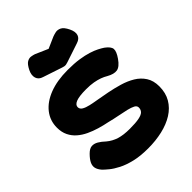

<svg xmlns="http://www.w3.org/2000/svg" viewBox="-259 -1071 1231 1231"><g transform="rotate(-45 356.5 -455.0)"><path d="M356 19Q286 19 234 6.5Q182 -6 145 -25Q108 -44 85 -63Q62 -82 50 -94Q30 -117 26 -137Q22 -157 32.5 -178Q43 -199 67 -223Q90 -246 111 -247.5Q132 -249 153.5 -236.5Q175 -224 197 -203Q228 -177 266.5 -165Q305 -153 362 -153Q415 -153 445 -159Q475 -165 487 -177.5Q499 -190 499 -209Q499 -225 482 -234Q465 -243 436 -250Q407 -257 370 -264Q333 -271 294 -281Q258 -288 221 -299Q184 -310 151 -325.5Q118 -341 92 -363.5Q66 -386 51 -417Q36 -448 36 -489Q36 -552 73.5 -600Q111 -648 180.5 -675Q250 -702 347 -702Q406 -702 449 -695.5Q492 -689 523.5 -679Q555 -669 576.5 -658Q598 -647 613 -637Q649 -611 651 -587.5Q653 -564 625 -524Q595 -481 566.5 -476.5Q538 -472 499 -494Q481 -505 459 -513Q437 -521 409 -526Q381 -531 341 -531Q310 -531 287 -528Q264 -525 250.5 -519.5Q237 -514 230 -506Q223 -498 223 -488Q223 -470 240.5 -459.5Q258 -449 287 -442.5Q316 -436 353 -430Q390 -424 429 -416Q475 -407 521 -393.5Q567 -380 604.5 -357.5Q642 -335 665 -299.5Q688 -264 688 -212Q688 -153 662.5 -109.5Q637 -66 591.5 -37.5Q546 -9 485.5 5Q425 19 356 19ZM356 -884 433 -918Q446 -923 464 -927Q482 -931 502 -921.5Q522 -912 540 -875Q557 -840 549 -815.5Q541 -791 509 -781L380 -738Q377 -738 370.5 -735.5Q364 -733 356 -733Q348 -733 341 -735.5Q334 -738 332 -738L203 -781Q172 -790 164 -816Q156 -842 172 -875Q190 -911 207.5 -921Q225 -931 241 -928.5Q257 -926 269 -922Z"/></g></svg>

Font: Fredoka SemiExpanded
Style: Bold
Weight: 700
Width: 6
Designer: Ben Nathan
Foundry: Milena B. Brandão, Ben Nathan
Version: Version 2.001